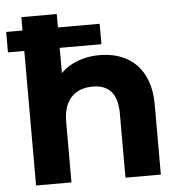

<svg xmlns="http://www.w3.org/2000/svg" viewBox="-53 -792 796 843"><g transform="rotate(-5 345.5 -371.0)"><path d="M0 -683H72V-742H228V-683H412V-593H228V-482Q259 -513 303 -529.5Q347 -546 399 -546Q449 -546 490 -531Q531 -516 560.5 -486Q590 -456 606 -411.5Q622 -367 622 -308V0H466V-284Q466 -411 357 -411Q297 -411 262.5 -374.5Q228 -338 228 -266V0H72V-593H0Z"/></g></svg>

Font: CMG Sans
Style: Bold
Weight: 700
Designer: Julieta Ulanovsky
Foundry: Julieta Ulanovsky
Version: Version 7.200